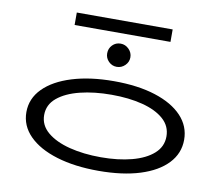

<svg xmlns="http://www.w3.org/2000/svg" viewBox="-85 -890 1169 1002"><g transform="rotate(10 500.0 -389.0)"><path d="M497 8Q371 8 275.5 -21Q180 -50 127 -103.5Q74 -157 74 -229Q74 -301 127 -354.5Q180 -408 275.5 -437.5Q371 -467 497 -467Q624 -467 716.5 -437.5Q809 -408 859.5 -354.5Q910 -301 910 -229Q910 -157 859.5 -103.5Q809 -50 716.5 -21Q624 8 497 8ZM497 -64Q589 -64 661 -83Q733 -102 774.5 -139Q816 -176 816 -230Q816 -285 774.5 -321.5Q733 -358 661 -376.5Q589 -395 497 -395Q405 -395 330.5 -376.5Q256 -358 212 -321.5Q168 -285 168 -230Q168 -176 212 -139Q256 -102 330.5 -83Q405 -64 497 -64ZM497 -543Q472 -543 454 -561Q436 -579 436 -604Q436 -630 453.5 -648Q471 -666 497 -666Q522 -666 540.5 -647.5Q559 -629 559 -604Q559 -579 540.5 -561Q522 -543 497 -543ZM243 -720V-786H751V-720Z"/></g></svg>

Font: Inconsolata UltraExpanded
Style: Regular
Weight: 400
Width: 9
Monospace: yes
Designer: Raph Levien, Cyreal, Brenton Simpson
Foundry: Raph Levien, Cyreal, Google
Version: Version 3.000; ttfautohint (v1.8.2.53-6de2)